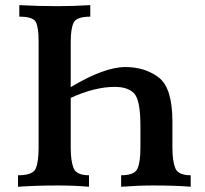

<svg xmlns="http://www.w3.org/2000/svg" viewBox="-20 -713 782 733"><path d="M53.7 -693.4Q124.5 -689.5 200.7 -689.5Q260.3 -689.5 324.7 -693.4V-649.4Q272 -649.4 261 -626.2Q250 -603 250 -552.7V-380.4Q377.9 -457 458.5 -457Q533.7 -457 585.9 -417.2Q638.2 -377.4 638.2 -249V-149.9Q638.2 -98.1 649.2 -71Q660.2 -43.9 708 -43.9V0Q653.3 -4.9 564.5 -4.9Q507.8 -4.9 442.4 0V-43.9Q494.1 -43.9 505.1 -69.6Q516.1 -95.2 516.1 -148.9V-236.3Q515.6 -331.1 492.2 -356.2Q468.8 -381.3 418 -381.3Q341.8 -381.3 250 -339.4V-149.9Q250 -98.1 261 -71Q272 -43.9 319.8 -43.9V0Q265.1 -4.9 201.2 -4.9Q119.1 -4.9 48.8 0V-43.9Q105.5 -43.9 116.5 -69.6Q127.4 -95.2 127.4 -148.9V-555.7Q127.4 -606.9 117.2 -628.2Q106.9 -649.4 53.7 -649.4Z"/></svg>

Font: Kelvinch
Style: Bold
Weight: 700
Designer: Paul James Miller
Foundry: High-Logic / Made with FontCreator
Version: Version 3.501;March 28, 2021;FontCreator 13.0.0.2683 64-bit